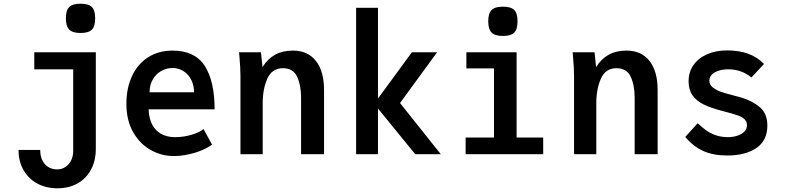

<svg xmlns="http://www.w3.org/2000/svg" viewBox="-20 -832 4240 1036"><path d="M289 82Q314.5 82 334.2 68.2Q354 54.5 364.5 32Q375 9.5 375 -17V-458H165V-550H497V-30Q497 35.5 470.8 83.8Q444.5 132 397.8 158Q351 184 290 184Q229 184 181.5 158.5Q134 133 107 86Q80 39 80 -23H197Q197 26 222.5 54Q248 82 289 82ZM335.5 -733Q335.5 -776.5 353.5 -794.2Q371.5 -812 414.5 -812Q458 -812 475.8 -794.2Q493.5 -776.5 493.5 -733Q493.5 -690 475.8 -672Q458 -654 414.5 -654Q372 -654 353.8 -672.2Q335.5 -690.5 335.5 -733Z M662 -272Q662 -356.5 692.5 -421.8Q723 -487 779.2 -523Q835.5 -559 911 -559Q1031.5 -559 1084.8 -476.5Q1138 -394 1138 -242H782Q785 -168 822.8 -130Q860.5 -92 925 -92Q972 -92 1015.8 -105.5Q1059.5 -119 1078 -136L1124 -52Q1104.5 -36.5 1070.8 -22Q1037 -7.5 996.2 1.2Q955.5 10 917 10Q852.5 10 794 -22.2Q735.5 -54.5 698.8 -118.2Q662 -182 662 -272ZM911 -465Q877.5 -465 849 -448.5Q820.5 -432 803.8 -402.2Q787 -372.5 787 -334H1027Q1027 -371.5 1012 -401.2Q997 -431 970.5 -448Q944 -465 911 -465Z M1272 -525.5 1270 -550H1388L1396.5 -470Q1424.5 -515 1464.8 -537Q1505 -559 1560.5 -559Q1641 -559 1684.8 -503Q1728.5 -447 1728.5 -346V0H1604.5V-306Q1604.5 -372 1583.2 -418Q1562 -464 1506.5 -464Q1448 -464 1422.8 -408.5Q1397.5 -353 1397.5 -274V0H1277.5V-422Q1277.5 -464 1272 -525.5Z M2019.5 -246.5V0H1901.5V-790H2019.5V-300.5L2202.5 -550H2338.5L2138.5 -276L2358.5 0H2220.5Z M2496.5 -550H2767.5V-90H2911V0H2492.5V-90H2645.5V-463H2496.5ZM2614.5 -717Q2614.5 -760.5 2632.5 -778.2Q2650.5 -796 2693.5 -796Q2737 -796 2754.8 -778.2Q2772.5 -760.5 2772.5 -717Q2772.5 -674 2754.8 -656Q2737 -638 2693.5 -638Q2651 -638 2632.8 -656.2Q2614.5 -674.5 2614.5 -717Z M3072 -525.5 3070 -550H3188L3196.5 -470Q3224.5 -515 3264.8 -537Q3305 -559 3360.5 -559Q3441 -559 3484.8 -503Q3528.5 -447 3528.5 -346V0H3404.5V-306Q3404.5 -372 3383.2 -418Q3362 -464 3306.5 -464Q3248 -464 3222.8 -408.5Q3197.5 -353 3197.5 -274V0H3077.5V-422Q3077.5 -464 3072 -525.5Z M3677.5 -93 3744.5 -167Q3770.5 -142.5 3793.2 -126.8Q3816 -111 3844.5 -101.5Q3873 -92 3908.5 -92Q3933.5 -92 3957 -99.2Q3980.5 -106.5 3995.5 -121Q4010.5 -135.5 4010.5 -157Q4010.5 -176 3997.8 -188.2Q3985 -200.5 3964.5 -208Q3944 -215.5 3903 -226.5L3871.5 -235Q3814.5 -250 3776.5 -268.5Q3738.5 -287 3717 -317.2Q3695.5 -347.5 3695.5 -393Q3695.5 -442.5 3721.5 -480.2Q3747.5 -518 3794.8 -539Q3842 -560 3903.5 -560Q3968.5 -560 4017.8 -541.8Q4067 -523.5 4102.5 -487L4034.5 -414Q4008.5 -435.5 3976.8 -446.8Q3945 -458 3909.5 -458Q3880 -458 3856.8 -450.2Q3833.5 -442.5 3820.5 -428.8Q3807.5 -415 3807.5 -397Q3807.5 -375 3826.5 -360Q3845.5 -345 3872 -336Q3898.5 -327 3941.5 -316Q3954 -313 3982.5 -305Q4041 -287 4080.8 -252.8Q4120.5 -218.5 4120.5 -154Q4120.5 -73.5 4061.2 -33.2Q4002 7 3904.5 7Q3828.5 7 3774.8 -17.2Q3721 -41.5 3677.5 -93Z"/></svg>

Font: JuliaMono
Style: Bold
Weight: 700
Monospace: yes
Designer: cormullion
Foundry: corm
Version: Version 0.055; ttfautohint (v1.8.4)